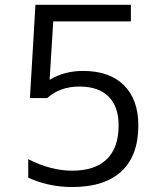

<svg xmlns="http://www.w3.org/2000/svg" viewBox="-20 -750 659 780"><path d="M511.7 -663.1H196.3L181.6 -426.8H183.6Q242.2 -461.9 317.4 -461.9Q424.8 -461.9 483.4 -403.8Q542 -345.7 542 -240.2Q542 -118.2 473.6 -54.2Q405.3 9.8 273.4 9.8Q177.7 9.8 94.7 -28.3V-103.5Q185.5 -56.6 273.4 -56.6Q366.2 -56.6 414.1 -103.5Q461.9 -150.4 461.9 -240.2Q461.9 -317.4 420.9 -357.9Q379.9 -398.4 302.7 -398.4Q223.6 -398.4 171.9 -351.6H101.6L124 -730.5H511.7Z"/></svg>

Font: Mgen+ 1c regular
Style: Regular
Weight: 400
Designer: [Source Han Sans]
Ryoko NISHIZUKA  (kana & ideographs); Paul D. Hunt (Latin, Greek & Cyrillic); Wenlong ZHANG  (bopomofo
Version: Version 1.059.20150602